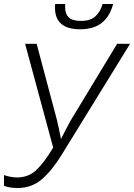

<svg xmlns="http://www.w3.org/2000/svg" viewBox="-23 -934 673 964"><path d="M65 10Q26 10 -3 -1V-55Q28 -44 62 -43Q119 -43 158.5 -79.5Q198 -116 244 -193L103 -714H161L262 -335Q268 -310 273.5 -284.5Q279 -259 283 -236Q294 -257 306 -280.5Q318 -304 330 -326L565 -714H630L288 -159Q237 -76 186 -33Q135 10 65 10ZM379 -787Q253 -787 253 -896Q253 -898 253 -903.5Q253 -909 254 -914H305Q304 -909 304 -905Q304 -901 304 -898Q304 -864 322.5 -846.5Q341 -829 383 -829Q431 -829 456 -852Q481 -875 492 -914H545Q529 -852 488.5 -819.5Q448 -787 379 -787Z"/></svg>

Font: Noto Sans Light
Style: Italic
Weight: 300
Italic angle: -12°
Designer: Monotype Design Team
Foundry: Monotype Imaging Inc.
Version: Version 2.013; ttfautohint (v1.8.4.7-5d5b)